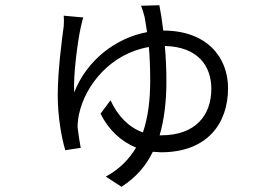

<svg xmlns="http://www.w3.org/2000/svg" viewBox="-20 -632 1040 735"><path d="M590 -612 520 -610C525 -598 530 -581 534 -565L543 -509C424 -487 312 -402 264 -278C260 -344 277 -472 289 -527C292 -539 295 -555 299 -565L224 -572C225 -561 225 -547 224 -532C218 -488 201 -363 201 -267C201 -188 215 -106 230 -57L289 -66C285 -86 279 -126 277 -145C277 -165 280 -183 283 -197C307 -306 403 -427 550 -452C553 -416 555 -374 555 -324C555 -250 547 -183 527 -125C472 -145 431 -188 403 -248L365 -197C395 -135 444 -90 501 -67C474 -22 437 16 385 44L445 83C500 48 539 3 565 -51L596 -49C775 -49 853 -161 853 -294C853 -415 770 -515 605 -515C600 -555 595 -588 590 -612ZM611 -456C738 -453 789 -379 789 -292C789 -189 727 -114 597 -114H591C609 -175 617 -245 617 -320C617 -367 615 -413 611 -456Z"/></svg>

Font: Noto Sans CJK SC DemiLight
Style: Regular
Weight: 350
Designer: Ryoko NISHIZUKA 西塚涼子 (kana, bopomofo & ideographs); Paul D. Hunt (Latin, Greek & Cyrillic); Sandoll Communications 산돌커뮤니
Foundry: Adobe
Version: Version 2.004;hotconv 1.0.118;makeotfexe 2.5.65603